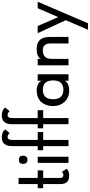

<svg xmlns="http://www.w3.org/2000/svg" viewBox="564 -1370 1024 2192"><g transform="rotate(-90 1076.0 -274.0)"><path d="M23.4 -293V-355.5H70.3V-574.2H140.6V-355.5H226.6V-293H140.6V-101.6Q140.6 -62.5 171.9 -62.5Q191.4 -62.5 210.9 -78.1L246.1 -23.4Q214.8 3.9 164.1 3.9Q70.3 3.9 70.3 -97.7V-293Z M300.8 -523.4Q300.8 -570.3 347.7 -570.3Q394.5 -570.3 394.5 -523.4Q394.5 -472.7 347.7 -472.7Q300.8 -472.7 300.8 -523.4ZM312.5 -355.5H382.8V-3.9H312.5Z M574.2 -3.9H503.9V-293H457V-355.5H503.9V-648.4Q503.9 -765.6 605.5 -765.6Q664.1 -765.6 695.3 -726.6L652.3 -675.8Q632.8 -699.2 609.4 -699.2Q574.2 -699.2 574.2 -648.4V-355.5H664.1V-293H574.2Z M824.2 -3.9H753.9V-293H707V-355.5H753.9V-648.4Q753.9 -765.6 855.5 -765.6Q914.1 -765.6 945.3 -726.6L902.3 -675.8Q882.8 -699.2 859.4 -699.2Q824.2 -699.2 824.2 -648.4V-355.5H914.1V-293H824.2Z M1007.8 -50.8Q960.9 -101.6 960.9 -179.7Q960.9 -261.7 1007.8 -316.4Q1058.6 -367.2 1136.7 -367.2Q1222.7 -367.2 1250 -312.5V-355.5H1324.2V-3.9H1250V-46.9Q1222.7 3.9 1136.7 3.9Q1058.6 3.9 1007.8 -50.8ZM1253.9 -179.7Q1253.9 -296.9 1148.4 -296.9Q1039.1 -296.9 1039.1 -179.7Q1039.1 -62.5 1148.4 -62.5Q1253.9 -62.5 1253.9 -179.7Z M1425.8 -355.5H1500V-320.3Q1523.4 -367.2 1613.3 -367.2Q1750 -367.2 1750 -222.7V-3.9H1675.8V-210.9Q1675.8 -296.9 1597.7 -296.9Q1500 -296.9 1500 -199.2V-3.9H1425.8Z M1793 -355.5H1875L1976.6 -121.1L2078.1 -355.5H2152.3L1906.2 218.8H1832L1941.4 -35.2Z"/></g></svg>

Font: 和音 by 宁静之雨，公众号njzyshare
Style: Regular
Weight: 400
Designer: Steve Matteson
Foundry: Ascender Corporation
Version: Version 6.00;June 8, 2018;FontCreator 11.0.0.2388 32-bit